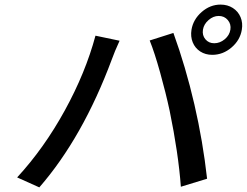

<svg xmlns="http://www.w3.org/2000/svg" viewBox="-20 -806 1080 840"><path d="M867.9 -676.1Q864 -651.6 878.6 -634.2Q893.1 -616.8 917.3 -616.8Q942.1 -616.8 963.1 -634.2Q984 -651.6 987.9 -676.1Q991.8 -700.3 976.7 -718.2Q961.6 -736.2 936.8 -736.2Q913 -736.2 892.4 -718.2Q871.8 -700.3 867.9 -676.1ZM817.8 -676.1Q825.3 -721.2 862.4 -753.6Q899.5 -785.9 945 -785.9Q975.5 -785.9 998.8 -771Q1022 -756 1032.5 -730.8Q1043 -705.6 1038 -676.1Q1030.5 -630.3 992.9 -598.2Q955.3 -566.1 908.7 -566.1Q878.6 -566.1 856 -580.8Q833.5 -595.5 823.2 -620.7Q812.9 -646 817.8 -676.1ZM55 -29.8Q172.6 -157.3 263.5 -322.8Q354.4 -488.3 397.7 -649.9L503.2 -627.8Q481.2 -579.9 469.5 -546.9Q342 -204.5 152 13.8ZM722.3 -321Q705.3 -400.2 680.6 -488.6Q655.9 -577.1 634.9 -628.9L738.6 -661.9Q792.6 -512.8 830.3 -349.8Q867.9 -186.8 886 -24.1L771.3 11Q760.3 -136.4 722.3 -321Z"/></svg>

Font: Karasuma Gothic
Style: Medium Italic
Weight: 500
Italic angle: 9.39998°
Designer: Rasmus Andersson / Ryoko Nishizuka
Foundry: Genbu
Version: Version 1.00